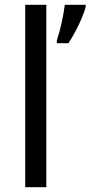

<svg xmlns="http://www.w3.org/2000/svg" viewBox="-20 -780 377 800"><path d="M173 0V-760H85V0ZM337 -751V-760H250C245 -717 230 -650 217 -612V-600H265C295 -644 328 -715 337 -751Z"/></svg>

Font: Noto Sans Sunuwar
Style: Regular
Weight: 400
Designer: Anshuman Pandey
Foundry: Jamra Patel LLC
Version: Version 1.000